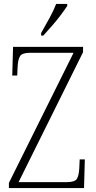

<svg xmlns="http://www.w3.org/2000/svg" viewBox="-20 -951 483 971"><path d="M25 0V-26L352 -684H132Q93 -684 82 -668Q71 -652 69 -612L67 -569H42L46 -714H400V-687L74 -30H318Q358 -30 368.5 -46Q379 -62 381 -101L383 -145H409L405 0ZM188 -784Q210 -823 230.5 -860Q251 -897 264 -931H320V-921Q309 -904 288.5 -876.5Q268 -849 243.5 -821Q219 -793 199 -771H188Z"/></svg>

Font: Noto Serif Tamil Condensed ExtraLight
Style: Italic
Weight: 200
Width: 3
Italic angle: -12°
Designer: Indian Type Foundry, Tom Grace, and the Monotype Design Team
Foundry: Monotype Imaging Inc.
Version: Version 2.003; ttfautohint (v1.8.4.7-5d5b)